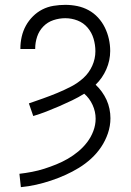

<svg xmlns="http://www.w3.org/2000/svg" viewBox="-20 -558 540 791"><path d="M66 213 60 158Q86 155 112 150Q138 145 163 137Q188 129 212.5 119Q237 109 259.5 96Q282 83 302.5 66Q323 49 339 28Q355 7 364.5 -18Q374 -43 374 -69Q374 -98 361.5 -125.5Q349 -153 327 -172Q303 -157 277 -144.5Q251 -132 224.5 -120.5Q198 -109 171 -98.5Q144 -88 117 -80L99 -132Q128 -142 157.5 -152.5Q187 -163 216 -175Q245 -187 273 -201.5Q301 -216 324 -237Q347 -258 360 -287Q373 -316 373 -347Q373 -373 365.5 -398.5Q358 -424 341 -444Q324 -464 299.5 -473.5Q275 -483 249 -483Q224 -483 200 -475Q176 -467 158.5 -449Q141 -431 133 -407Q125 -383 125 -358Q125 -357 125 -356.5Q125 -356 125 -356H64Q64 -357 64 -357.5Q64 -358 64 -359Q64 -383 69.5 -407Q75 -431 86.5 -452Q98 -473 115.5 -490.5Q133 -508 154.5 -519Q176 -530 200.5 -534Q225 -538 249 -538Q274 -538 298.5 -533Q323 -528 345 -516Q367 -504 384 -485.5Q401 -467 412 -444.5Q423 -422 428.5 -397.5Q434 -373 434 -348Q434 -309 418 -272.5Q402 -236 374 -209Q388 -196 399.5 -180Q411 -164 419 -146.5Q427 -129 431 -109.5Q435 -90 435 -71Q435 -39 424.5 -8.5Q414 22 396.5 48Q379 74 355.5 95.5Q332 117 305 133.5Q278 150 249 163Q220 176 190 186Q160 196 129 203Q98 210 66 213Z"/></svg>

Font: Iosevka Term Light
Style: Regular
Weight: 300
Monospace: yes
Designer: Belleve Invis
Foundry: Belleve Invis
Version: Version 9.0.1; ttfautohint (v1.8.3)